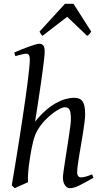

<svg xmlns="http://www.w3.org/2000/svg" viewBox="-20 -973 534 1013"><path d="M473.1 -35.2Q427.7 -8.8 398.2 5.6Q368.7 20 348.1 20Q334 20 323 4.6Q312 -10.7 312 -37.1Q312 -45.9 315.2 -68.6Q318.4 -91.3 323 -121.6Q327.6 -151.9 333 -186Q338.4 -220.2 343 -251Q347.7 -281.7 350.8 -306.2Q354 -330.6 354 -341.8Q354 -360.4 352.5 -372.8Q351.1 -385.3 347.4 -393.1Q343.8 -400.9 337.2 -404.1Q330.6 -407.2 319.8 -407.2Q313.5 -407.2 297.4 -399.7Q281.2 -392.1 260.5 -376.7Q239.7 -361.3 217.5 -338.4Q195.3 -315.4 176.8 -284.2Q163.6 -260.7 154.8 -225.8Q146 -190.9 139.2 -147Q134.8 -120.1 132.3 -99.6Q129.9 -79.1 128.7 -63.2Q127.4 -47.4 127.2 -34.9Q127 -22.5 127.9 -12.2Q121.6 -8.8 112.1 -4.6Q102.5 -0.5 92.5 3.9Q82.5 8.3 73.2 12.5Q64 16.6 58.1 20L42 4.9Q46.4 -21.5 53 -60.3Q59.6 -99.1 67.1 -145.8Q74.7 -192.4 82.8 -244.1Q90.8 -295.9 98.6 -347.4Q106.4 -398.9 113.5 -448Q120.6 -497.1 125.7 -538.3Q130.9 -579.6 134 -610.6Q137.2 -641.6 137.2 -657.2Q137.2 -668.5 135.5 -675Q133.8 -681.6 131.1 -684.8Q128.4 -688 124.8 -689Q121.1 -689.9 117.2 -689.9Q112.3 -689.9 103.3 -687.7Q94.2 -685.5 84.5 -683.1Q73.2 -680.2 61 -676.8L55.2 -695.8Q75.7 -705.1 96.4 -713.4Q117.2 -721.7 135.3 -728Q153.3 -734.4 167 -738.3Q180.7 -742.2 187 -742.2Q200.7 -742.2 208.3 -733.4Q215.8 -724.6 215.8 -702.1Q215.8 -690.4 212.9 -663.3Q210 -636.2 205.3 -601.1Q200.7 -565.9 194.8 -525.9Q189 -485.8 183.3 -448.5Q177.7 -411.1 172.9 -379.9Q168 -348.6 165 -331.1Q193.4 -366.2 221.2 -390.4Q249 -414.6 275.4 -429.2Q301.8 -443.8 325.9 -450.4Q350.1 -457 372.1 -457Q402.8 -457 416 -437.7Q429.2 -418.5 429.2 -371.1Q429.2 -354 426 -328.6Q422.9 -303.2 418.2 -273.9Q413.6 -244.6 408.2 -213.4Q402.8 -182.1 398.2 -154.1Q393.6 -126 390.4 -102.8Q387.2 -79.6 387.2 -65.9Q387.2 -49.3 393.1 -43.2Q398.9 -37.1 404.8 -37.1Q418.5 -37.1 433.1 -41.3Q447.8 -45.4 465.8 -53.2ZM461.4 -806.2Q454.6 -796.4 450.9 -792Q447.3 -787.6 439.5 -784.2L334.5 -884.3L204.6 -784.2Q200.2 -787.1 196.8 -791.7Q193.4 -796.4 188.5 -806.2L322.8 -953.1H367.7Z"/></svg>

Font: Gentium Plus
Style: Italic
Weight: 400
Italic angle: -8°
Designer: J. Victor Gaultney, Annie Olsen, Iska Routamaa
Foundry: SIL International
Version: Version 1.510